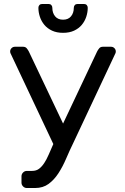

<svg xmlns="http://www.w3.org/2000/svg" viewBox="-20 -755 627 965"><path d="M31 0ZM32 -489Q31 -492 31 -496Q31 -506 38 -513Q45 -520 55 -520H96Q108 -520 114.5 -512Q121 -504 125 -496L297 -134L468 -496Q472 -504 478.5 -512Q485 -520 497 -520H538Q548 -520 555 -513Q562 -506 562 -496Q562 -492 561 -489L350 -40Q330 1 312.5 42Q295 83 273.5 116Q252 149 224 169.5Q196 190 156 190H115Q104 190 96 182Q88 174 88 163V131Q88 120 96 112Q104 104 115 104H141Q162 104 176 93.5Q190 83 202 65Q214 47 224.5 22.5Q235 -2 248 -31ZM297 -590Q265 -590 241.5 -601Q218 -612 203 -630Q188 -648 180.5 -670.5Q173 -693 173 -716Q173 -724 178 -729.5Q183 -735 192 -735H224Q233 -735 238 -729.5Q243 -724 243 -716Q243 -690 257 -673Q271 -656 297 -656Q323 -656 337 -673Q351 -690 351 -716Q351 -724 356 -729.5Q361 -735 370 -735H402Q411 -735 416 -729.5Q421 -724 421 -716Q421 -693 413.5 -670.5Q406 -648 391 -630Q376 -612 352.5 -601Q329 -590 297 -590Z"/></svg>

Font: Rubik
Style: Regular
Weight: 400
Designer: Hubert & Fischer
Foundry: Hubert & Fischer
Version: Version 1.002; ttfautohint (v1.6)